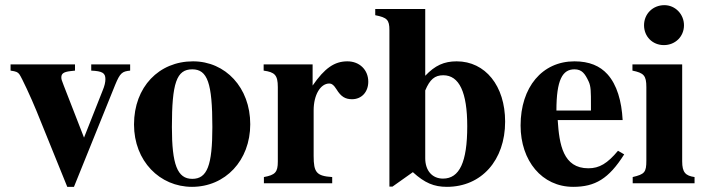

<svg xmlns="http://www.w3.org/2000/svg" viewBox="-20 -711 2737 745"><path d="M485 -461H334V-437C377 -435 389 -428 389 -404C389 -392 386 -378 378 -359L306 -177L227 -380C219 -400 218 -404 218 -411C218 -426 228 -432 253 -435L271 -437V-461H21V-437C43 -434 49 -431 55 -423C64 -411 101 -331 121 -282L241 14H267L427 -382C446 -428 454 -434 485 -437Z M804 -218C804 -69 784 -17 726 -17C668 -17 647 -73 647 -218C647 -389 665 -442 726 -442C785 -442 804 -389 804 -218ZM951 -229C951 -371 855 -473 729 -473C597 -473 500 -374 500 -228C500 -86 600 14 725 14C854 14 951 -88 951 -229Z M1193 -461H1003V-437C1046 -431 1058 -420 1058 -373V-84C1058 -43 1048 -32 1004 -24V0H1269V-24C1208 -28 1197 -42 1197 -106V-283C1197 -342 1223 -387 1258 -387C1266 -387 1275 -382 1286 -364C1303 -336 1320 -326 1346 -326C1383 -326 1409 -354 1409 -394C1409 -440 1375 -473 1328 -473C1278 -473 1240 -447 1193 -379Z M1630 -360C1648 -403 1667 -419 1700 -419C1762 -419 1793 -353 1793 -221C1793 -82 1763 -18 1699 -18C1657 -18 1630 -49 1630 -97ZM1630 -676H1436V-652C1482 -643 1491 -634 1491 -594V13H1503L1582 -43C1628 -1 1664 14 1714 14C1848 14 1940 -89 1940 -239C1940 -378 1863 -473 1752 -473C1703 -473 1668 -457 1630 -417Z M2273 -282H2139C2139 -402 2163 -442 2209 -442C2238 -442 2250 -425 2264 -395C2273 -376 2273 -355 2273 -303ZM2378 -126C2337 -77 2306 -58 2263 -58C2165 -58 2150 -150 2144 -245H2396C2392 -319 2374 -382 2337 -423C2308 -455 2267 -473 2209 -473C2084 -473 2000 -373 2000 -224C2000 -87 2083 14 2204 14C2289 14 2342 -17 2402 -112Z M2675 0V-24C2640 -29 2627 -42 2627 -85V-461H2434V-437C2478 -428 2488 -418 2488 -373V-88C2488 -42 2481 -35 2435 -24V0ZM2634 -613C2634 -656 2600 -691 2558 -691C2513 -691 2479 -657 2479 -613C2479 -569 2512 -536 2556 -536C2600 -536 2634 -569 2634 -613Z"/></svg>

Font: XITS
Style: Bold
Weight: 700
Designer: MicroPress Inc., with final additions and corrections provided by Coen Hoffman, Elsevier (retired)
Version: Version 1.302